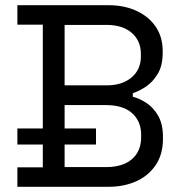

<svg xmlns="http://www.w3.org/2000/svg" viewBox="-20 -720 701 740"><path d="M47 0V-75H145V-625H47V-700H398Q459 -700 506.5 -678Q554 -656 580.5 -616.5Q607 -577 607 -524V-516Q607 -467 588 -435.5Q569 -404 543 -386.5Q517 -369 492 -361V-347Q517 -341 544 -323.5Q571 -306 589.5 -274Q608 -242 608 -193V-183Q608 -126 580.5 -84.5Q553 -43 505.5 -21.5Q458 0 397 0ZM229 -76H388Q454 -76 489 -107Q524 -138 524 -191V-200Q524 -253 489 -284Q454 -315 388 -315H229ZM229 -391H391Q451 -391 487 -421.5Q523 -452 523 -502V-512Q523 -563 487.5 -593.5Q452 -624 391 -624H229ZM47 -163V-225H350V-163Z"/></svg>

Font: Space Grotesk Light
Style: Regular
Weight: 400
Version: Version 2.000